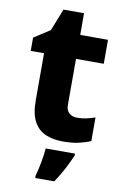

<svg xmlns="http://www.w3.org/2000/svg" viewBox="-97 -811 639 994"><g transform="rotate(10 223.0 -314.0)"><path d="M321 -217Q346 -217 368.5 -222Q391 -227 414 -235V-111Q387 -99 352 -91Q317 -83 269 -83Q218 -83 178.5 -99.5Q139 -116 116.5 -156.5Q94 -197 94 -269V-516H24V-586L108 -640L154 -756H262V-642H408V-516H262V-275Q262 -246 278 -231.5Q294 -217 321 -217ZM342 -22Q326 15 307 51.5Q288 88 261 128H161V115Q170 84 178 41.5Q186 -1 188 -32H342Z"/></g></svg>

Font: Noto Sans Kannada UI ExtraBold
Style: Regular
Weight: 800
Designer: Jelle Bosma - Monotype Design Team
Foundry: Monotype Imaging Inc.
Version: Version 2.005; ttfautohint (v1.8.4.7-5d5b)